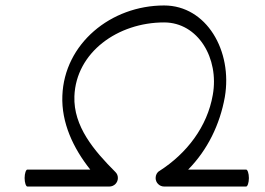

<svg xmlns="http://www.w3.org/2000/svg" viewBox="-20 -651 970 702"><path d="M80 31H380C397 31 411 17 411 0C411 -9 408 -16 402 -22C324 -100 248 -189 252 -299C258 -460 411 -569 580 -569C704 -569 782 -438 758 -304C738 -188 663 -90 563 -26C554 -21 549 -11 549 0C549 17 563 31 580 31H880C885 31 890 17 890 0C890 -17 885 -31 880 -31H668C739 -103 784 -196 802 -296C831 -465 735 -631 580 -631C385 -631 215 -491 208 -301C204 -202 248 -109 310 -31H80C75 -31 70 -17 70 0C70 17 75 31 80 31Z"/></svg>

Font: Nupuram ExtraLight
Style: Regular
Weight: 200
Designer: Santhosh Thottingal (santhosh.thottingal@gmail.com)
Foundry: SMC
Version: Version 1.000